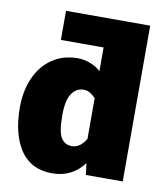

<svg xmlns="http://www.w3.org/2000/svg" viewBox="-85 -814 771 903"><g transform="rotate(10 300.5 -362.0)"><path d="M559 0H383L376 -55Q319 20 225 20Q124 20 73 -55.5Q22 -131 22 -260Q22 -338 49.5 -400.5Q77 -463 129 -498.5Q181 -534 250 -534Q280 -534 309.5 -523Q339 -512 361 -492V-605H157V-744H559ZM361 -169V-363Q346 -378 333 -385.5Q320 -393 303 -393Q268 -393 246.5 -360.5Q225 -328 225 -258Q225 -177 243 -149.5Q261 -122 294 -122Q334 -122 361 -169Z"/></g></svg>

Font: Fira Sans Black
Style: Regular
Weight: 900
Designer: Carrois Corporate & Edenspiekermann AG
Foundry: Carrois Corporate GbR & Edenspiekermann AG
Version: Version 4.203